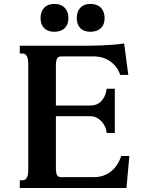

<svg xmlns="http://www.w3.org/2000/svg" viewBox="-20 -946 721 966"><path d="M184.1 -854.5Q184.1 -888.2 202.4 -907.2Q220.7 -926.3 252.9 -926.3Q286.6 -926.3 305.4 -907.2Q324.2 -888.2 324.2 -854.5Q324.2 -822.3 305.4 -804.2Q286.6 -786.1 252.9 -786.1Q220.7 -786.1 202.4 -804.2Q184.1 -822.3 184.1 -854.5ZM366.2 -854.5Q366.2 -888.2 384.3 -907.2Q402.3 -926.3 434.6 -926.3Q468.3 -926.3 487.3 -907.2Q506.3 -888.2 506.3 -854.5Q506.3 -822.3 487.3 -804.2Q468.3 -786.1 434.6 -786.1Q402.3 -786.1 384.3 -804.2Q366.2 -822.3 366.2 -854.5ZM435.5 -415Q450.2 -415 463.6 -419.9Q477.1 -424.8 487.8 -435.3Q498.5 -445.8 506.1 -461.7Q513.7 -477.5 516.6 -499.5H557.6V-276.9H516.6Q515.1 -295.4 507.6 -310.8Q500 -326.2 488.8 -337.4Q477.5 -348.6 463.9 -355Q450.2 -361.3 435.5 -361.3H261.2V-96.2Q261.2 -78.6 266.1 -66.7Q271 -54.7 288.6 -54.7H452.6Q478 -54.7 499.8 -62.3Q521.5 -69.8 538.8 -83.7Q556.2 -97.7 569.1 -117.4Q582 -137.2 589.8 -161.1H630.9L616.2 0H79.6V-39.1H94.2Q103 -39.1 108.4 -43.9Q113.8 -48.8 116.9 -56.4Q120.1 -64 121.1 -73.2Q122.1 -82.5 122.1 -91.3V-624.5Q122.1 -633.3 121.1 -642.6Q120.1 -651.9 116.9 -659.4Q113.8 -667 108.4 -671.9Q103 -676.8 94.2 -676.8H79.6V-715.8H381.8Q402.3 -715.8 430.9 -716.1Q459.5 -716.3 490.5 -717.5Q521.5 -718.8 551.5 -721.2Q581.5 -723.6 604.5 -727.5L625.5 -569.3H584.5Q576.7 -594.2 562 -611.8Q547.4 -629.4 529.5 -640.6Q511.7 -651.9 492.4 -657Q473.1 -662.1 456.1 -662.1H288.6Q271 -662.1 266.1 -649.7Q261.2 -637.2 261.2 -619.6V-415Z"/></svg>

Font: Arian AMU Serif
Style: Bold
Weight: 700
Designer: Ruben Hakobyan (Tarumian)
Foundry: Ruben Hakobyan (Tarumian)
Version: Version 1.002